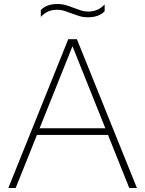

<svg xmlns="http://www.w3.org/2000/svg" viewBox="-20 -935 722 955"><path d="M21.5 0 319.5 -740H362.5L661 0H623L334.5 -720H346.5L58 0ZM151.5 -264 161.5 -297H520.5L530.5 -264ZM417.5 -849Q394.5 -849 374 -855.2Q353.5 -861.5 334 -869Q316.5 -875.5 299.8 -881Q283 -886.5 265.5 -886.5Q239 -886.5 219.5 -877.8Q200 -869 183 -851V-885Q197 -899.5 217.2 -907.2Q237.5 -915 265.5 -915Q289 -915 309.5 -908.8Q330 -902.5 349 -895Q366.5 -888.5 383.2 -883Q400 -877.5 417.5 -877.5Q444 -877.5 463.8 -886.2Q483.5 -895 500.5 -913V-879Q486.5 -864.5 466 -856.8Q445.5 -849 417.5 -849Z"/></svg>

Font: Encode Sans SC SemiExpanded Thin
Style: Regular
Weight: 250
Width: 6
Designer: Multiple Designers
Foundry: Impallari Type
Version: Version 3.002